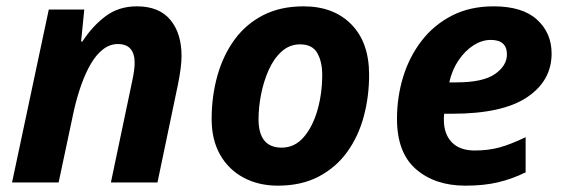

<svg xmlns="http://www.w3.org/2000/svg" viewBox="-20 -576 1786 606"><path d="M134 -546H246L236 -445H240Q272 -494 313.5 -525Q355 -556 412 -556Q482 -556 517.5 -513.5Q553 -471 553 -399Q553 -366 542 -311L477 0H330L397 -319Q405 -356 405 -377Q405 -437 352 -437Q327 -437 305.5 -420.5Q284 -404 267 -375Q250 -346 236.5 -308Q223 -270 213 -226L165 0H18Z M857 10Q796 10 748.5 -15.5Q701 -41 674.5 -88Q648 -135 648 -200Q648 -272 666 -336.5Q684 -401 720 -450.5Q756 -500 810.5 -528Q865 -556 938 -556Q1033 -556 1089 -499Q1145 -442 1145 -340Q1145 -271 1128 -208Q1111 -145 1075.5 -96Q1040 -47 985.5 -18.5Q931 10 857 10ZM869 -110Q910 -110 938.5 -143Q967 -176 982 -228.5Q997 -281 997 -340Q997 -381 981.5 -408.5Q966 -436 927 -436Q894 -436 869 -413.5Q844 -391 828 -355Q812 -319 804 -278Q796 -237 796 -200Q796 -110 869 -110Z M1449 10Q1353 10 1293 -42Q1233 -94 1233 -201Q1233 -270 1252.5 -333.5Q1272 -397 1310.5 -447Q1349 -497 1406 -526.5Q1463 -556 1538 -556Q1629 -556 1675 -514Q1721 -472 1721 -407Q1721 -321 1643.5 -269Q1566 -217 1407 -217H1382Q1381 -211 1381 -206.5Q1381 -202 1381 -197Q1381 -153 1406 -127Q1431 -101 1478 -101Q1521 -101 1556 -110.5Q1591 -120 1639 -143V-32Q1596 -11 1551.5 -0.5Q1507 10 1449 10ZM1398 -316H1420Q1505 -316 1542.5 -342.5Q1580 -369 1580 -404Q1580 -450 1529 -450Q1501 -450 1474.5 -433Q1448 -416 1427.5 -386Q1407 -356 1398 -316Z"/></svg>

Font: BC Sans
Style: Bold Italic
Weight: 700
Italic angle: -12°
Designer: Monotype Design Team
Province of B.C.
Foundry: Monotype Imaging Inc.
Version: Version 2.000;GOOG;noto-source:20170915:90ef993387c0